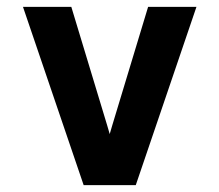

<svg xmlns="http://www.w3.org/2000/svg" viewBox="-20 -540 640 560"><path d="M224 0 47 -520H188L293 -173Q295 -167 296.5 -161Q298 -155 300 -149Q302 -155 303.5 -161Q305 -167 307 -173L412 -520H553L376 0Z"/></svg>

Font: Iosevka Custom XBdEx
Style: Regular
Weight: 800
Width: 7
Monospace: yes
Designer: Belleve Invis
Foundry: Belleve Invis
Version: Version 11.2.4; ttfautohint (v1.8.4)